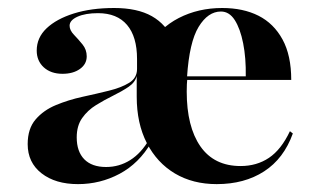

<svg xmlns="http://www.w3.org/2000/svg" viewBox="-20 -449 791 480"><path d="M521.8 11.3Q462.1 11.3 417.3 -15.3Q372.6 -41.9 347.2 -91.1Q321.8 -140.3 321.8 -207.3Q321.8 -280.6 350 -329.8Q378.2 -379 427 -404Q475.8 -429 535.5 -429Q587.9 -429 626.2 -409.7Q664.5 -390.3 686.3 -350.4Q708.1 -310.5 708.1 -249.2H406.5L405.6 -258.1H594.4Q595.2 -304 587.9 -340.7Q580.6 -377.4 566.9 -398.8Q553.2 -420.2 532.3 -420.2Q500 -420.2 476.6 -381.9Q453.2 -343.5 447.6 -256.5L448.4 -254.8Q447.6 -246.8 447.2 -238.3Q446.8 -229.8 446.8 -220.2Q446.8 -132.3 481 -83.1Q515.3 -33.9 581.5 -33.9Q621.8 -33.9 652.4 -54.4Q683.1 -75 704.8 -121L712.1 -115.3Q689.5 -52.4 640.3 -20.6Q591.1 11.3 521.8 11.3ZM245.2 -31.5Q278.2 -31.5 305.6 -48.8Q333.1 -66.1 353.2 -100.8L321.8 -207.3V-258.9Q317.7 -242.7 300.8 -231.5Q283.9 -220.2 262.5 -209.7Q241.1 -199.2 220.2 -186.3Q199.2 -173.4 185.5 -154Q171.8 -134.7 171.8 -105.6Q171.8 -70.2 190.7 -50.8Q209.7 -31.5 245.2 -31.5ZM175 11.3Q118.5 11.3 83.9 -15.7Q49.2 -42.7 49.2 -88.7Q49.2 -127.4 69 -150.4Q88.7 -173.4 119.8 -186.3Q150.8 -199.2 185.9 -206.9Q221 -214.5 252 -222.2Q283.1 -229.8 302.8 -241.9Q322.6 -254 322.6 -276.6V-301.6Q322.6 -357.3 297.6 -386.7Q272.6 -416.1 225 -416.1Q193.5 -416.1 173.8 -407.3Q154 -398.4 154 -384.7Q154 -373.4 164.9 -362.1Q175.8 -350.8 186.3 -337.9Q196.8 -325 196.8 -308.1Q196.8 -288.7 179.8 -276.6Q162.9 -264.5 136.3 -264.5Q107.3 -264.5 89.5 -280.6Q71.8 -296.8 71.8 -322.6Q71.8 -354.8 96.4 -378.2Q121 -401.6 164.5 -415.3Q208.1 -429 265.3 -429Q323.4 -429 359.7 -408.5Q396 -387.9 413.3 -347.6Q430.6 -307.3 430.6 -249.2L358.1 -92.7Q327.4 -40.3 279 -14.5Q230.6 11.3 175 11.3Z"/></svg>

Font: Playfair 144pt SemiExpanded ExtraBold
Style: Regular
Weight: 800
Width: 6
Designer: Claus Eggers Sørensen
Foundry: Claus Eggers Sørensen
Version: Version 2.203